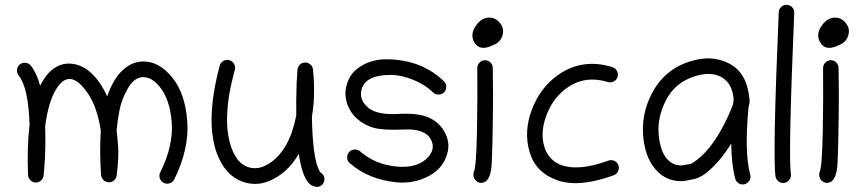

<svg xmlns="http://www.w3.org/2000/svg" viewBox="-20 -737 3517 780"><path d="M143.1 -388.7Q192.4 -486.8 272.9 -478Q336.9 -471.2 387.2 -397Q403.3 -373 415.5 -345.2Q443.4 -428.7 494.1 -464.8Q524.9 -486.8 562 -487.3Q626 -487.8 679.2 -422.9Q732.4 -357.9 740.7 -244.9Q749 -131.8 688 -8.3Q682.1 3.4 669.4 7.6Q656.7 11.7 645.3 5.9Q633.8 0 629.4 -12.5Q625 -24.9 630.9 -36.6Q684.6 -144.5 677.7 -238.8Q670.9 -333 627.9 -385.7Q596.7 -423.8 561 -423.6Q525.4 -423.3 499.3 -377.7Q473.1 -332 464.8 -286.1Q456.5 -240.2 453.6 -207Q456.1 -189 459.7 -144.8Q463.4 -100.6 454.1 -24.4Q452.6 -11.7 442.1 -3.4Q431.6 4.9 419.4 3.4Q407.2 2 399.4 -6.8Q391.6 -15.6 390.6 -25.9Q383.8 -126.5 389.6 -205.6Q375.5 -299.8 338.4 -355.5Q262.2 -468.8 205.6 -370.6Q175.8 -318.4 163.6 -225.6Q166 -125.5 160.2 -58.1L157.2 -24.4Q156.2 -11.7 146 -3.2Q135.7 5.4 123.3 4.4Q110.8 3.4 102.5 -5.9Q94.2 -15.1 93.8 -25.9Q89.4 -141.6 100.1 -229Q95.7 -380.4 55.7 -430.7Q47.4 -440.9 49.1 -454.1Q50.8 -467.3 60.8 -475.3Q70.8 -483.4 84 -481.9Q97.2 -480.5 105.5 -470.2Q128.9 -440.4 143.1 -388.7Z M1188.5 -456.1Q1194.8 -480.5 1216.8 -482.9Q1229.5 -484.4 1240 -475.8Q1250.5 -467.3 1251.5 -454.6Q1262.2 -350.6 1247.1 -262.7Q1250 -93.8 1277.3 -43.5Q1280.3 -38.6 1281.2 -37.1Q1293 -30.8 1296.6 -18.3Q1300.3 -5.9 1294.4 5.6Q1288.6 17.1 1275.9 21Q1263.2 24.9 1246.6 16.1Q1210 -2.9 1193.8 -111.8Q1158.7 -51.3 1106.9 -19Q1034.7 26.9 964.1 0.7Q893.6 -25.4 860.8 -114.7Q813 -246.6 872.6 -470.2Q876 -482.9 887.5 -489.5Q898.9 -496.1 911.4 -492.7Q923.8 -489.3 930.7 -477.8Q937.5 -466.3 934.1 -453.6Q878.4 -252.9 920.4 -136.2Q942.4 -75.2 984.9 -59.3Q1027.3 -43.5 1072.8 -72.3Q1156.2 -125.5 1183.6 -268.1Q1182.6 -328.1 1185.1 -399.9Z M1739.7 -361.3Q1705.1 -394.5 1657.5 -413.3Q1609.9 -432.1 1571.3 -432.6Q1468.8 -433.6 1450.2 -377.9Q1436 -335.4 1473.6 -301.3Q1511.2 -267.1 1610.8 -274.9Q1688 -277.3 1728.5 -256.3Q1769 -235.4 1788.3 -196.8Q1807.6 -158.2 1798.8 -120.1Q1782.7 -48.8 1710.4 -16.1Q1654.8 9.3 1593.3 3.9Q1477.1 -7.3 1400.9 -74.2Q1391.1 -82.5 1390.4 -95.9Q1389.6 -109.4 1398.2 -119.1Q1406.7 -128.9 1419.9 -129.6Q1433.1 -130.4 1442.9 -122.1Q1503.9 -68.8 1590.1 -60.5Q1676.3 -52.2 1718.8 -98.1Q1749.5 -131.8 1731.4 -168.9Q1708.5 -214.8 1622.6 -210.9Q1536.6 -207 1498 -217.8Q1459.5 -228.5 1429.7 -255.6Q1399.9 -282.7 1388.7 -321Q1377.4 -359.4 1390.1 -397.9Q1402.8 -436.5 1432.6 -459Q1483.4 -497.1 1552.7 -496.1Q1691.9 -494.6 1783.2 -407.2Q1792.5 -398.4 1793 -385.3Q1793.5 -372.1 1784.4 -362.5Q1775.4 -353 1762.2 -352.8Q1749 -352.5 1739.7 -361.3Z M1968.8 -665.5Q1987.8 -665 2001 -653.8Q2030.3 -628.4 2022.2 -596.4Q2014.2 -564.5 1981.9 -553.2Q1928.2 -526.4 1906.2 -566.4Q1889.2 -598.1 1913.1 -632.3Q1937 -666.5 1968.8 -665.5ZM1944.3 4.4Q1931.6 8.3 1920.2 2Q1908.7 -4.4 1905 -16.6Q1901.4 -28.8 1905.3 -39.1Q1915 -61 1917.7 -203.1Q1920.4 -345.2 1918.9 -460Q1918.9 -473.1 1928 -482.7Q1937 -492.2 1950 -492.4Q1962.9 -492.7 1972.4 -483.4Q1981.9 -474.1 1981.9 -460.9Q1983.9 -345.2 1982.4 -267.6Q1981 -189.9 1980.5 -157.2Q1980 -124.5 1978 -79.6Q1975.1 -4.9 1944.3 4.4Z M2449.7 -403.8Q2356.9 -432.1 2283.2 -379.9Q2227.1 -340.3 2200.4 -270Q2173.8 -199.7 2190.9 -142.3Q2208 -85 2261.7 -65.9Q2332.5 -41 2451.7 -84.5Q2463.9 -88.9 2475.8 -83.5Q2487.8 -78.1 2492.2 -65.9Q2496.6 -53.7 2491 -41.5Q2485.4 -29.3 2473.1 -24.9Q2332.5 26.4 2244.4 -4.6Q2156.2 -35.6 2131.6 -118.9Q2106.9 -202.1 2140.6 -291.5Q2174.3 -380.9 2246.6 -432.1Q2345.7 -502 2467.8 -464.4Q2480 -460.4 2486.3 -449Q2492.7 -437.5 2489 -425Q2485.4 -412.6 2473.6 -406.2Q2461.9 -399.9 2449.7 -403.8Z M3023.9 -339.4Q3027.8 -324.7 3021 -302.2Q3003.4 -117.2 3027.8 -27.3Q3031.2 -14.6 3024.7 -3.4Q3018.1 7.8 3005.6 11.2Q2993.2 14.6 2981.7 8.1Q2970.2 1.5 2966.8 -11.2Q2951.7 -67.9 2950.7 -153.8Q2903.8 -78.6 2851.1 -36.1Q2818.8 -10.3 2784.7 -6.8Q2749.5 3.4 2715.1 -4.4Q2680.7 -12.2 2654.3 -37.1Q2603 -85.4 2593.5 -178Q2584 -270.5 2626.5 -354Q2677.2 -453.6 2780.8 -486.8Q2871.6 -516.6 2943.1 -478.5Q3014.6 -440.4 3023.9 -339.4ZM2960.4 -335Q2954.1 -400.9 2909.9 -424.3Q2865.7 -447.8 2800.3 -426.3Q2722.2 -401.4 2685.5 -329.8Q2648.9 -258.3 2656.2 -186.8Q2663.6 -115.2 2695.1 -85.7Q2726.6 -56.2 2770 -68.8Q2773.9 -69.8 2782 -70.3Q2790 -70.8 2814.9 -90.3Q2880.9 -142.1 2937.5 -264.2Q2952.1 -295.9 2958.5 -314.9Q2959.5 -324.7 2960.4 -335Z M3206.5 -684.1Q3182.1 -102.5 3192.9 -30.3Q3194.8 -17.6 3187 -6.8Q3179.2 3.9 3166.3 5.9Q3153.3 7.8 3142.8 -0.2Q3132.3 -8.3 3130.4 -21Q3118.7 -99.1 3143.6 -687Q3144 -700.2 3153.8 -709Q3163.6 -717.8 3176.5 -717.3Q3189.5 -716.8 3198.5 -707Q3207.5 -697.3 3206.5 -684.1Z M3373.5 -665.5Q3392.6 -665 3405.8 -653.8Q3435.1 -628.4 3427 -596.4Q3418.9 -564.5 3386.7 -553.2Q3333 -526.4 3311 -566.4Q3293.9 -598.1 3317.9 -632.3Q3341.8 -666.5 3373.5 -665.5ZM3349.1 4.4Q3336.4 8.3 3325 2Q3313.5 -4.4 3309.8 -16.6Q3306.2 -28.8 3310.1 -39.1Q3319.8 -61 3322.5 -203.1Q3325.2 -345.2 3323.7 -460Q3323.7 -473.1 3332.8 -482.7Q3341.8 -492.2 3354.7 -492.4Q3367.7 -492.7 3377.2 -483.4Q3386.7 -474.1 3386.7 -460.9Q3388.7 -345.2 3387.2 -267.6Q3385.7 -189.9 3385.3 -157.2Q3384.8 -124.5 3382.8 -79.6Q3379.9 -4.9 3349.1 4.4Z"/></svg>

Font: Chilanka
Style: Regular
Weight: 400
Designer: Santhosh Thottingal <santhosh.thottingal@gmail.com>
Foundry: Swathanthra Malayalam Computing(SMC)
Version: Version 1.3; 20181103